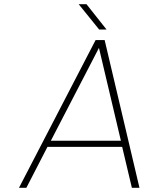

<svg xmlns="http://www.w3.org/2000/svg" viewBox="-20 -890 751 910"><path d="M606 0H605L559 -194H205L105 0H70L433 -700H476L641 0ZM449 -663 221 -223H553ZM485 -750H450L353 -870H390Z"/></svg>

Font: Fivo Sans Thin
Style: Regular
Weight: 250
Foundry: Alexander Slobzheninov
Version: 1.0